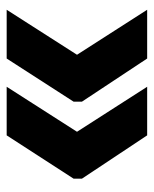

<svg xmlns="http://www.w3.org/2000/svg" viewBox="35 -526 450 561"><g transform="rotate(90 260.5 -245.0)"><path d="M139.5 -244.5 8 -449.5H150.5L276.5 -259V-234.5L150.5 -39H8ZM364.5 -244.5 233 -449.5H375L501.5 -259V-234.5L375 -39H233Z"/></g></svg>

Font: Anek Gurmukhi Medium
Style: Bold
Weight: 700
Version: Version 1.003